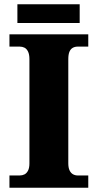

<svg xmlns="http://www.w3.org/2000/svg" viewBox="-20 -874 455 894"><path d="M24 0V-57H72Q84 -57 94 -62Q104 -67 110.5 -79.5Q117 -92 117 -113V-598Q117 -621 110.5 -634Q104 -647 94 -652Q84 -657 72 -657H24V-714H391V-657H342Q329 -657 319 -651.5Q309 -646 303.5 -633.5Q298 -621 298 -598V-114Q298 -93 304 -80.5Q310 -68 320 -62.5Q330 -57 342 -57H391V0ZM61 -767V-854H351V-767Z"/></svg>

Font: Noto Serif Bengali ExtraBold
Style: Regular
Weight: 800
Designer: Juan Bruce, Universal Thirst, Indian Type Foundry and the Monotype Design Team.
Foundry: Monotype Imaging Inc.
Version: Version 2.003